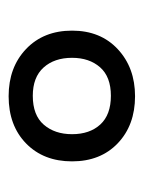

<svg xmlns="http://www.w3.org/2000/svg" viewBox="36 -800 333 445"><g transform="rotate(-90 202.5 -577.5)"><path d="M202 -431Q135 -431 93 -471Q51 -511 51 -577Q51 -643 92.5 -683.5Q134 -724 202 -724Q269 -724 311.5 -683.5Q354 -643 354 -577Q354 -511 311 -471Q268 -431 202 -431ZM203 -487Q247 -487 269 -512Q291 -537 291 -577Q291 -618 268.5 -643Q246 -668 203 -668Q158 -668 136 -642.5Q114 -617 114 -577Q114 -536 136.5 -511.5Q159 -487 203 -487Z"/></g></svg>

Font: Noto Sans Kannada SemiCondensed
Style: Regular
Weight: 400
Width: 4
Designer: Jelle Bosma - Monotype Design Team
Foundry: Monotype Imaging Inc.
Version: Version 2.005; ttfautohint (v1.8.4.7-5d5b)